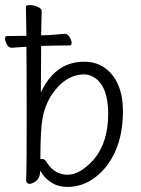

<svg xmlns="http://www.w3.org/2000/svg" viewBox="-37 -724 557 756"><path d="M228 12Q192 12 166 -5Q140 -22 129 -40L122 -52L120 -38Q116 -13 91 -3Q85 0 79 0Q66 -1 66 -14Q66 -27 67 -54Q68 -81 68 -268Q68 -455 67 -540L9 -536Q-3 -536 -10 -549Q-17 -562 -17 -572Q-17 -582 -10 -582Q34 -582 67 -583Q66 -654 65 -699Q66 -704 81 -704Q96 -704 111.5 -697Q127 -690 127 -681Q126 -645 125 -585L159 -586L219 -591Q229 -591 237 -578Q245 -565 245 -555Q245 -545 237 -545Q179 -545 161 -544H160Q159 -544 159 -544L125 -543Q124 -470 124 -380V-360L133 -378Q189 -481 295 -481Q363 -481 405 -429Q447 -377 447 -286.5Q447 -196 418 -130.5Q389 -65 339 -26.5Q289 12 228 12ZM79 0ZM148 -83Q179 -36 229 -36Q279 -36 334 -98Q389 -165 389 -276Q389 -378 340 -415Q318 -431 295 -431Q219 -431 164 -347Q139 -307 130.5 -258.5Q122 -210 122 -103V-98H130Q140 -98 148 -83ZM9 -536Z"/></svg>

Font: LXGW WenKai Mono TC Light
Style: Regular
Weight: 300
Designer: LXGW / Fontworks Inc.
Foundry: LXGW / Fontworks Inc.
Version: Version 1.330